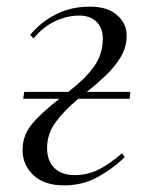

<svg xmlns="http://www.w3.org/2000/svg" viewBox="-20 -545 464 579"><path d="M371 -247H216Q175 -213 148.5 -177.5Q122 -142 122 -99Q122 -60 144 -38.5Q166 -17 205 -17Q243 -17 276 -33Q309 -49 348 -83L356 -71Q321 -37 275.5 -11.5Q230 14 173 14Q113 14 80.5 -17Q48 -48 48 -93Q48 -135 74.5 -168.5Q101 -202 159 -247H50L53 -268H186Q238 -308 264 -345Q290 -382 290 -428Q290 -461 271 -479.5Q252 -498 219 -498Q183 -498 147 -481.5Q111 -465 81 -429L71 -440Q105 -480 150 -502.5Q195 -525 252 -525Q304 -525 333 -499.5Q362 -474 362 -438Q362 -403 344 -373Q326 -343 298 -316.5Q270 -290 242 -268H373Z"/></svg>

Font: Literata 72pt Light
Style: Italic
Weight: 300
Italic angle: -2°
Designer: Latin by Veronika Burian and Jose Scaglione. Greek by Irene Vlachou. Cyrillic by Vera Evstafieva
Foundry: TypeTogether
Version: Version 3.002